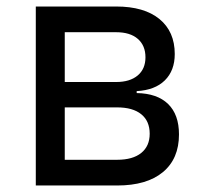

<svg xmlns="http://www.w3.org/2000/svg" viewBox="-20 -570 640 590"><path d="M337 -550Q423 -550 470 -511.5Q517 -473 517 -404Q517 -353 486.5 -323Q456 -293 400 -290V-284Q463 -283 496.5 -250.5Q530 -218 530 -157Q530 -82 480.5 -41Q431 0 340 0H90V-550ZM179 -240V-79H340Q388 -79 414 -100Q440 -121 440 -159Q440 -198 414 -219Q388 -240 340 -240ZM337 -318Q379 -318 403 -338Q427 -358 427 -394Q427 -430 403.5 -450.5Q380 -471 337 -471H179V-318Z"/></svg>

Font: JetBrainsMono NF
Style: Regular
Weight: 400
Monospace: yes
Designer: Philipp Nurullin, Konstantin Bulenkov
Foundry: JetBrains
Version: Version 1.0.2; ttfautohint (v1.8.3)